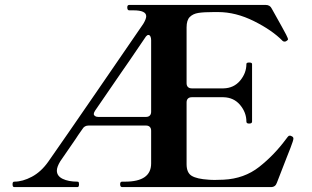

<svg xmlns="http://www.w3.org/2000/svg" viewBox="-20 -760 1266 780"><path d="M1172 -197Q1172 -190 1160 -159Q1148 -128 1145 -121L1105 -18Q1099 0 1081 0H476Q468 0 468 -12Q468 -22 476 -22H488Q594 -22 594 -96V-229Q594 -239 588.5 -244.5Q583 -250 573 -250H340Q323 -250 315 -236Q295 -208 287 -195L225 -105Q211 -82 211 -67Q211 -45 234.5 -33.5Q258 -22 295 -22Q299 -22 300 -19Q301 -16 301 -12Q301 0 295 0H38Q34 0 32.5 -3Q31 -6 31 -12Q31 -22 38 -22Q72 -22 109.5 -42Q147 -62 176 -103Q246 -203 369 -382Q492 -561 562 -663Q574 -683 574 -694Q574 -718 522 -718H505Q497 -718 497 -730Q497 -740 505 -740H1059Q1077 -740 1084 -725Q1102 -693 1125 -651.5Q1148 -610 1149 -605Q1150 -603 1150 -600Q1150 -598 1147 -596Q1144 -594 1143 -593Q1140 -591 1136 -591Q1131 -591 1128 -594Q1086 -637 1012 -674Q938 -711 866 -711H849Q808 -711 786 -707.5Q764 -704 751 -691Q738 -678 738 -649V-422Q738 -412 743.5 -406.5Q749 -401 759 -401H888Q930 -402 955.5 -432.5Q981 -463 981 -500Q981 -506 992 -506Q1004 -506 1004 -500V-266Q1004 -258 992 -258Q981 -258 981 -266Q981 -303 955.5 -333.5Q930 -364 888 -365H759Q749 -365 743.5 -359.5Q738 -354 738 -344V-93Q738 -58 759 -45.5Q780 -33 827 -30Q837 -29 853 -29Q873 -29 888 -30Q972 -34 1033 -82Q1094 -130 1142 -195Q1150 -206 1153 -208Q1155 -209 1158 -209Q1160 -209 1164 -207Q1172 -204 1172 -197ZM361 -297Q361 -292 366 -288.5Q371 -285 379 -285H573Q583 -285 588.5 -290.5Q594 -296 594 -306V-597Q594 -606 591 -612Q588 -618 583 -618Q578 -618 573 -612Q489 -488 471 -463Q366 -310 366 -310Q361 -302 361 -297Z"/></svg>

Font: Shippori Mincho B1 ExtraBold
Style: Regular
Weight: 800
Designer: FONTDASU
Foundry: FONTDASU / Google Inc. / but / Adobe
Version: Version 3.110; ttfautohint (v1.8.3)